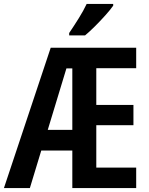

<svg xmlns="http://www.w3.org/2000/svg" viewBox="-22 -957 757 977"><path d="M671 0H346V-191H188L130 0H-2L236 -714H671V-610H468V-423H657V-320H468V-104H671ZM221 -296H346V-609H316ZM554 -937V-928Q540 -908 515 -880Q490 -852 462 -824Q434 -796 411 -777H330V-789Q355 -826 379 -864.5Q403 -903 419 -937Z"/></svg>

Font: Avrile Sans Condensed SemiBold
Style: Regular
Weight: 600
Width: 3
Designer: Monotype Design Team
Foundry: Monotype Imaging Inc.
Version: Version 2.001;September 10, 2019;FontCreator 11.5.0.2425 64-